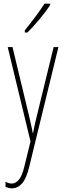

<svg xmlns="http://www.w3.org/2000/svg" viewBox="-20 -783 348 1045"><path d="M48 -527 141 -140Q152 -94 154.5 -79Q157 -64 158 -59H160Q166 -91 178 -142L272 -527H298L139 125Q124 188 100.5 215Q77 242 44 242Q29 242 10 234V206Q27 216 44 216Q65 216 82.5 195.5Q100 175 113 122L146 -13L22 -527ZM253 -756Q230 -720 194.5 -677.5Q159 -635 129 -606H115V-618Q184 -703 222 -763H253Z"/></svg>

Font: Noto Sans Display Thin Cond
Style: Regular
Weight: 250
Width: 3
Designer: Monotype Design team
Foundry: Monotype Imaging Inc.
Version: Version 1.000